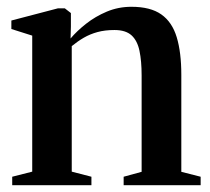

<svg xmlns="http://www.w3.org/2000/svg" viewBox="-20 -546 620 566"><path d="M75 -40V-441L13.5 -460.5V-485.5L151 -521.5H171L189 -507.5V-468L188 -432.5Q206.5 -454.5 233.8 -476Q261 -497.5 295 -511.8Q329 -526 367.5 -526Q423.5 -526 455.5 -503.5Q487.5 -481 501 -436.2Q514.5 -391.5 514.5 -325.5V-39.5L571.5 -25V0H344.5V-25L397.5 -39.5V-323.5Q397.5 -366 391.2 -396Q385 -426 367.8 -441.8Q350.5 -457.5 317.5 -457.5Q289.5 -457.5 267.5 -451.5Q245.5 -445.5 227 -434.8Q208.5 -424 191.5 -410V-40L249.5 -25V0H16V-25Z"/></svg>

Font: Merriweather 120pt SemiBold
Style: Regular
Weight: 600
Version: Version 2.100